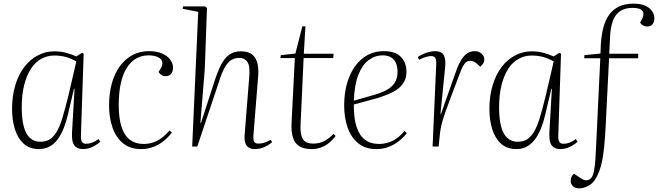

<svg xmlns="http://www.w3.org/2000/svg" viewBox="-20 -802 3602 1051"><path d="M423 -62Q422 -35 429 -25Q436 -15 451 -15Q468 -15 485.5 -21.5Q503 -28 519 -41L529 -26Q516 -15 501.5 -6Q487 3 470.5 8.5Q454 14 435 14Q412 14 397.5 4Q383 -6 378 -25.5Q373 -45 374 -73L388 -316H385L352 -176Q343 -136 329 -101Q315 -66 296.5 -40.5Q278 -15 252.5 -0.5Q227 14 193 14Q141 14 108.5 -16.5Q76 -47 61 -96.5Q46 -146 46 -205Q46 -278 64 -336.5Q82 -395 113.5 -436Q145 -477 187.5 -499Q230 -521 277 -521Q312 -521 341.5 -513Q371 -505 398 -493L429 -513L438 -508ZM201 -26Q228 -26 248.5 -37Q269 -48 287 -75.5Q305 -103 320.5 -153Q336 -203 355 -281L398 -466Q367 -483 339 -490.5Q311 -498 276 -498Q239 -498 206 -480Q173 -462 149.5 -426Q126 -390 112.5 -337Q99 -284 99 -214Q99 -150 110.5 -108Q122 -66 145 -46Q168 -26 201 -26Z M795 -522Q839 -522 868.5 -508.5Q898 -495 912.5 -474.5Q927 -454 927 -432Q927 -409 916 -397Q905 -385 888 -385Q874 -385 864 -391.5Q854 -398 848 -408L859 -426Q872 -448 868 -464Q864 -480 844 -489.5Q824 -499 792 -499Q756 -499 726 -482Q696 -465 674.5 -431.5Q653 -398 641.5 -347Q630 -296 630 -226Q630 -156 645 -108.5Q660 -61 690.5 -37.5Q721 -14 766 -14Q791 -14 814.5 -21Q838 -28 861.5 -44.5Q885 -61 908 -88L921 -76Q906 -57 888 -40.5Q870 -24 849.5 -12Q829 0 805 7Q781 14 752 14Q691 14 652.5 -18.5Q614 -51 595.5 -105Q577 -159 577 -223Q577 -290 592 -345Q607 -400 636 -439.5Q665 -479 705 -500.5Q745 -522 795 -522Z M1470 -24Q1462 -17 1451 -10Q1440 -3 1428 2.5Q1416 8 1402.5 11Q1389 14 1375 14Q1354 14 1341 5.5Q1328 -3 1322.5 -20Q1317 -37 1319 -63L1344 -377Q1350 -438 1335 -461.5Q1320 -485 1289 -485Q1268 -485 1249.5 -475.5Q1231 -466 1213.5 -438Q1196 -410 1178 -353L1060 0H1032L1065 -737L980 -754L982 -767H1103L1113 -758L1101 -425L1077 -129H1080L1157 -366Q1171 -408 1185 -437.5Q1199 -467 1216 -485.5Q1233 -504 1253 -512.5Q1273 -521 1299 -521Q1341 -521 1362.5 -502Q1384 -483 1390.5 -449Q1397 -415 1392 -371L1367 -58Q1366 -36 1371.5 -26Q1377 -16 1394 -16Q1411 -16 1427.5 -21Q1444 -26 1461 -37Z M1517 -500 1597 -509 1635 -658H1652L1643 -508H1806L1804 -484H1642L1625 -113Q1623 -67 1637.5 -41.5Q1652 -16 1696 -16Q1728 -16 1755 -30Q1782 -44 1805 -69L1817 -58Q1802 -37 1782 -20.5Q1762 -4 1738 5Q1714 14 1687 14Q1622 14 1597 -21.5Q1572 -57 1576 -132L1594 -484H1515Z M2081 -522Q2144 -522 2174.5 -490.5Q2205 -459 2205 -409Q2205 -378 2192 -354.5Q2179 -331 2156.5 -314.5Q2134 -298 2104.5 -286Q2075 -274 2042 -264L1917 -230Q1916 -158 1931 -110Q1946 -62 1977 -38Q2008 -14 2053 -14Q2078 -14 2101.5 -20.5Q2125 -27 2148 -42.5Q2171 -58 2194 -85L2207 -73Q2193 -55 2175.5 -39.5Q2158 -24 2137.5 -12Q2117 0 2093 7Q2069 14 2039 14Q1979 14 1940 -18.5Q1901 -51 1882.5 -105Q1864 -159 1864 -223Q1864 -310 1890.5 -377.5Q1917 -445 1966 -483.5Q2015 -522 2081 -522ZM2156 -408Q2156 -439 2146.5 -459Q2137 -479 2119 -489Q2101 -499 2074 -499Q2033 -499 1998 -473Q1963 -447 1941.5 -392Q1920 -337 1917 -251L2026 -282Q2069 -294 2097.5 -310Q2126 -326 2141 -349.5Q2156 -373 2156 -408Z M2368 -452Q2369 -474 2363 -484.5Q2357 -495 2340 -495Q2328 -495 2312 -490.5Q2296 -486 2274 -475L2267 -490Q2280 -499 2295.5 -506Q2311 -513 2328 -517.5Q2345 -522 2362 -522Q2398 -522 2410 -498.5Q2422 -475 2416 -427L2391 -179H2394L2475 -408Q2490 -451 2506 -476Q2522 -501 2540 -511.5Q2558 -522 2578 -522Q2593 -522 2605 -516Q2617 -510 2624 -500Q2631 -490 2631 -477Q2631 -463 2624 -453.5Q2617 -444 2609 -437L2593 -451Q2584 -460 2574 -464.5Q2564 -469 2554 -469Q2546 -469 2538.5 -466Q2531 -463 2524.5 -455Q2518 -447 2511 -433Q2504 -419 2496 -397Q2468 -323 2448.5 -272Q2429 -221 2417 -186Q2405 -151 2398.5 -126Q2392 -101 2389 -77L2381 0H2348Z M3036 -62Q3035 -35 3042 -25Q3049 -15 3064 -15Q3081 -15 3098.5 -21.5Q3116 -28 3132 -41L3142 -26Q3129 -15 3114.5 -6Q3100 3 3083.5 8.5Q3067 14 3048 14Q3025 14 3010.5 4Q2996 -6 2991 -25.5Q2986 -45 2987 -73L3001 -316H2998L2965 -176Q2956 -136 2942 -101Q2928 -66 2909.5 -40.5Q2891 -15 2865.5 -0.5Q2840 14 2806 14Q2754 14 2721.5 -16.5Q2689 -47 2674 -96.5Q2659 -146 2659 -205Q2659 -278 2677 -336.5Q2695 -395 2726.5 -436Q2758 -477 2800.5 -499Q2843 -521 2890 -521Q2925 -521 2954.5 -513Q2984 -505 3011 -493L3042 -513L3051 -508ZM2814 -26Q2841 -26 2861.5 -37Q2882 -48 2900 -75.5Q2918 -103 2933.5 -153Q2949 -203 2968 -281L3011 -466Q2980 -483 2952 -490.5Q2924 -498 2889 -498Q2852 -498 2819 -480Q2786 -462 2762.5 -426Q2739 -390 2725.5 -337Q2712 -284 2712 -214Q2712 -150 2723.5 -108Q2735 -66 2758 -46Q2781 -26 2814 -26Z M3442 -759Q3402 -759 3375.5 -741.5Q3349 -724 3336 -690.5Q3323 -657 3320 -610L3315 -508H3474L3473 -483H3314L3295 -104Q3292 -47 3287.5 -1.5Q3283 44 3276 78.5Q3269 113 3259.5 137.5Q3250 162 3238 180Q3227 197 3212.5 207.5Q3198 218 3182.5 223.5Q3167 229 3153 229Q3126 229 3115 216.5Q3104 204 3104 190Q3104 176 3108.5 166Q3113 156 3122 149L3148 166Q3183 193 3204.5 181.5Q3226 170 3232 131Q3235 115 3236.5 101Q3238 87 3239 71Q3240 55 3241 37Q3242 19 3243 -1L3266 -483H3178L3179 -500L3267 -509L3269 -559Q3272 -611 3283 -652Q3294 -693 3315 -722Q3336 -751 3369 -766.5Q3402 -782 3447 -782Q3488 -782 3513.5 -770Q3539 -758 3550.5 -739.5Q3562 -721 3562 -702Q3562 -681 3551.5 -669Q3541 -657 3524 -657Q3511 -657 3500.5 -662.5Q3490 -668 3484 -678L3494 -697Q3509 -724 3497 -741.5Q3485 -759 3442 -759Z"/></svg>

Font: Literata 60pt ExtraLight
Style: Italic
Weight: 250
Italic angle: -2°
Designer: Latin by Veronika Burian and Jose Scaglione. Greek by Irene Vlachou. Cyrillic by Vera Evstafieva
Foundry: TypeTogether
Version: Version 3.103;gftools[0.9.29]